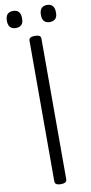

<svg xmlns="http://www.w3.org/2000/svg" viewBox="-133 -1334 660 1395"><g transform="rotate(-10 197.0 -636.0)"><path d="M197 14Q175 14 164 7Q153 0 153 -14V-1053Q153 -1067 164 -1073.5Q175 -1080 197 -1080Q219 -1080 230 -1073.5Q241 -1067 241 -1053V-14Q241 0 230 7Q219 14 197 14ZM72 -1160Q45 -1160 30.5 -1175.5Q16 -1191 16 -1222Q16 -1254 30 -1270Q44 -1286 73 -1286Q100 -1286 114 -1270Q128 -1254 128 -1222Q129 -1191 114.5 -1175.5Q100 -1160 72 -1160ZM323 -1160Q295 -1160 281 -1175.5Q267 -1191 267 -1222Q267 -1254 281 -1270Q295 -1286 323 -1286Q350 -1286 364 -1270Q378 -1254 378 -1222Q379 -1191 364.5 -1175.5Q350 -1160 323 -1160Z"/></g></svg>

Font: Playwrite AR
Style: Regular
Weight: 400
Designer: Veronika Burian, José Scaglione
Foundry: TypeTogether
Version: Version 1.002